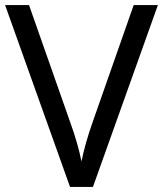

<svg xmlns="http://www.w3.org/2000/svg" viewBox="-20 -734 640 754"><path d="M600 -714 345 0H255L0 -714H94L255 -256Q271 -212 282 -173.5Q293 -135 300 -100Q307 -135 318 -174Q329 -213 345 -258L505 -714Z"/></svg>

Font: Noto Sans Buhid
Style: Regular
Weight: 400
Designer: Monotype Design Team
Foundry: Monotype Imaging Inc.
Version: Version 2.001